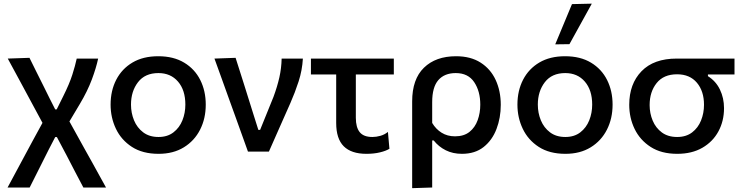

<svg xmlns="http://www.w3.org/2000/svg" viewBox="-20 -810 3974 1026"><path d="M20.5 192Q43.5 148.5 78 85Q112.5 21.5 153 -54.5L207 -153.5L152 -255.5Q120 -315 86.8 -376.5Q53.5 -438 21.5 -497L137.5 -501Q153 -469.5 173.2 -428.8Q193.5 -388 213 -349.2Q232.5 -310.5 245 -284.5L275 -225.5H283L317.5 -295Q351 -362 366.5 -410.8Q382 -459.5 390 -497H504.5Q494 -447.5 470.8 -385.2Q447.5 -323 407 -255L351 -161L429 -20Q456 28 476 64.2Q496 100.5 512.8 131Q529.5 161.5 546.5 192H425.5Q403 149.5 381.2 107.8Q359.5 66 337 22.5L284 -77.5H275L240 -10Q206 57.5 181.5 106.5Q157 155.5 138.5 192Z M827.5 12Q742 12 685 -25Q628 -62 599.5 -121.8Q571 -181.5 571 -251Q571 -325.5 601.2 -384Q631.5 -442.5 688.2 -476Q745 -509.5 825.5 -509.5Q907.5 -509.5 964.2 -475.2Q1021 -441 1050.2 -382.5Q1079.5 -324 1079.5 -251Q1079.5 -176.5 1049.2 -117Q1019 -57.5 962.5 -22.8Q906 12 827.5 12ZM827 -78Q875 -78 907 -102.8Q939 -127.5 954.8 -167Q970.5 -206.5 970.5 -251Q970.5 -328.5 931.2 -374Q892 -419.5 826.5 -419.5Q755 -419.5 717.5 -370.8Q680 -322 680 -251Q680 -206.5 696.2 -167Q712.5 -127.5 745.2 -102.8Q778 -78 827 -78Z M1305 0Q1288.5 -47 1271 -94.8Q1253.5 -142.5 1237.5 -188L1205.5 -276.5Q1186 -331 1165.8 -387Q1145.5 -443 1126 -497L1239 -501Q1259.5 -437.5 1285 -356.2Q1310.5 -275 1333.5 -201.5L1360.5 -116H1370L1441.5 -292.5Q1461.5 -346.5 1472.8 -396.2Q1484 -446 1485 -497H1598.5Q1595 -434.5 1575.8 -375Q1556.5 -315.5 1532 -260Q1503 -195 1474.2 -129.5Q1445.5 -64 1417 0Z M1938 12Q1857.5 12 1817 -28.2Q1776.5 -68.5 1776.5 -153V-412H1641.5V-497H2084.5V-412H1881.5V-180.5Q1881.5 -129.5 1902.2 -103.8Q1923 -78 1970 -78Q1990.5 -78 2012.8 -84.2Q2035 -90.5 2053 -105L2061 -15Q2042.5 -3.5 2010.5 4.2Q1978.5 12 1938 12Z M2182.5 195.5V-268Q2182.5 -387 2245.5 -448.2Q2308.5 -509.5 2417 -509.5Q2495 -509.5 2548.2 -475.5Q2601.5 -441.5 2628.8 -382.5Q2656 -323.5 2656 -250Q2656 -180.5 2633.2 -120.8Q2610.5 -61 2564.5 -24.5Q2518.5 12 2448.5 12Q2400 12 2362 -7Q2324 -26 2297.5 -59.5H2289.5V192ZM2411.5 -81.5Q2459 -81.5 2488.8 -105.2Q2518.5 -129 2532.5 -167.8Q2546.5 -206.5 2546.5 -251Q2546.5 -322.5 2514 -371Q2481.5 -419.5 2415.5 -419.5Q2355 -419.5 2322.2 -381.8Q2289.5 -344 2289.5 -264.5V-153Q2309 -120 2339.8 -100.8Q2370.5 -81.5 2411.5 -81.5Z M3001.5 12Q2916 12 2859 -25Q2802 -62 2773.5 -121.8Q2745 -181.5 2745 -251Q2745 -325.5 2775.2 -384Q2805.5 -442.5 2862.2 -476Q2919 -509.5 2999.5 -509.5Q3081.5 -509.5 3138.2 -475.2Q3195 -441 3224.2 -382.5Q3253.5 -324 3253.5 -251Q3253.5 -176.5 3223.2 -117Q3193 -57.5 3136.5 -22.8Q3080 12 3001.5 12ZM3001 -78Q3049 -78 3081 -102.8Q3113 -127.5 3128.8 -167Q3144.5 -206.5 3144.5 -251Q3144.5 -328.5 3105.2 -374Q3066 -419.5 3000.5 -419.5Q2929 -419.5 2891.5 -370.8Q2854 -322 2854 -251Q2854 -206.5 2870.2 -167Q2886.5 -127.5 2919.2 -102.8Q2952 -78 3001 -78ZM2947 -573Q2991.5 -679.5 3036.5 -788L3142.5 -790.5Q3112 -735 3082.2 -681.2Q3052.5 -627.5 3023 -574Z M3599 12Q3514 12 3457 -24.8Q3400 -61.5 3371.2 -121Q3342.5 -180.5 3342.5 -250Q3342.5 -361.5 3408 -429.2Q3473.5 -497 3596.5 -497H3905V-412H3763V-403Q3805.5 -376.5 3827.2 -331.2Q3849 -286 3849 -232Q3849 -163.5 3819.2 -108.2Q3789.5 -53 3733.5 -20.5Q3677.5 12 3599 12ZM3598.5 -78Q3646.5 -78 3678.5 -102.5Q3710.5 -127 3726.2 -166.2Q3742 -205.5 3742 -250Q3742 -323 3704 -368Q3666 -413 3598 -413Q3526.5 -413 3489 -366.2Q3451.5 -319.5 3451.5 -248.5Q3451.5 -204.5 3467.8 -165.5Q3484 -126.5 3516.8 -102.2Q3549.5 -78 3598.5 -78Z"/></svg>

Font: Commissioner Medium
Style: Regular
Weight: 500
Designer: Kostas Bartsokas
Foundry: Kostas Bartsokas
Version: Version 1.000; ttfautohint (v1.8.3)